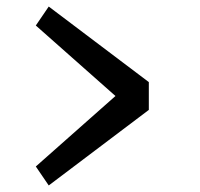

<svg xmlns="http://www.w3.org/2000/svg" viewBox="-20 -582 610 587"><path d="M435 -246 129 -15 89.5 -73 333 -288.5 89.5 -504 129 -562 435 -331Z"/></svg>

Font: League Mono Narrow
Style: Regular
Weight: 400
Width: 3
Designer: Tyler Finck
Foundry: The League of Moveable Type / Tyler Finck
Version: Version 2.210